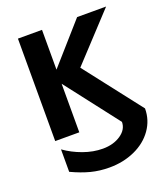

<svg xmlns="http://www.w3.org/2000/svg" viewBox="-130 -593 767 884"><g transform="rotate(-20 253.0 -151.0)"><path d="M179 0H61V-502H179V-307L351 -502H493L285 -278L501 0Q501 57 468.5 103Q436 149 379.5 174.5Q323 200 255 200Q207 200 164.5 189Q122 178 73 155V45Q112 73 160.5 90.5Q209 108 256 108Q308 108 344 83.5Q380 59 380 22L179 -238Z"/></g></svg>

Font: Geom Medium
Style: Bold
Weight: 500
Version: Version 1.102